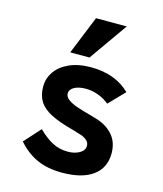

<svg xmlns="http://www.w3.org/2000/svg" viewBox="-120 -897 840 992"><g transform="rotate(15 300.0 -401.0)"><path d="M69 -96 147.5 -183Q183 -147 221.2 -126Q259.5 -105 307 -105Q343 -105 369 -120Q395 -135 395 -159.5Q395 -176.5 382.2 -188Q369.5 -199.5 351.8 -205.8Q334 -212 302 -221Q225.5 -241 181.2 -264Q137 -287 117 -319Q97 -351 97 -398Q97 -440.5 121.5 -476.8Q146 -513 194.5 -535.2Q243 -557.5 311.5 -557.5Q441 -557.5 520 -480.5L439.5 -397.5Q412.5 -419.5 379.8 -431.5Q347 -443.5 315 -443.5Q275 -443.5 251.8 -430.2Q228.5 -417 228.5 -396Q228.5 -377.5 248 -363.5Q267.5 -349.5 295.2 -340Q323 -330.5 365.5 -319Q401 -309 413 -305Q466 -287 497 -249.5Q528 -212 528 -154.5Q528 -77.5 470.5 -35Q413 7.5 305 7.5Q229 7.5 172 -17.8Q115 -43 69 -96ZM186.5 -604 269.5 -809H434L289.5 -604Z"/></g></svg>

Font: JuliaMono ExtraBold
Style: Regular
Weight: 800
Monospace: yes
Designer: cormullion
Foundry: corm
Version: Version 0.055; ttfautohint (v1.8.4)